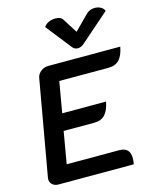

<svg xmlns="http://www.w3.org/2000/svg" viewBox="-138 -1055 924 1147"><g transform="rotate(-15 324.0 -481.5)"><path d="M132 -645Q136 -668 156.5 -684Q177 -700 203 -700H648Q638 -646 614 -621Q590 -596 547 -596H243L210 -405H481Q471 -352 447 -326.5Q423 -301 381 -301H191L157 -104H482Q548 -104 548 -38Q548 -19 544 0H79Q56 0 41.5 -13Q27 -26 27 -46Q27 -52 28 -56ZM508 -943Q517 -952 531 -957.5Q545 -963 560 -963Q580 -963 596.5 -954Q613 -945 619 -929L442 -774Q422 -756 402 -756Q380 -756 367 -774L245 -929Q256 -946 275.5 -954.5Q295 -963 316 -963Q351 -963 362 -943L419 -853Z"/></g></svg>

Font: K2D SemiBold
Style: Italic
Weight: 600
Italic angle: -10°
Designer: Katatrad Aksorn Co.,Ltd.
Foundry: Cadson Demak Co.,Ltd.
Version: Version 1.000; ttfautohint (v1.6)